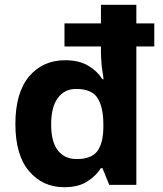

<svg xmlns="http://www.w3.org/2000/svg" viewBox="-20 -780 689 810"><path d="M251 9.8Q160.2 9.8 102.5 -58.1Q44.9 -126 44.9 -256.8Q44.9 -388.7 103 -458Q161.1 -525.9 254.9 -525.9Q313.5 -525.9 352.1 -502.9Q390.1 -480.5 412.1 -445.8H417Q414.1 -461.9 409.2 -500.5Q405.8 -540 405.8 -559.1V-584H252V-681.2H405.8V-759.8H555.2V-681.2H630.9V-584H555.2V0H440.9L412.1 -70.8H405.8Q383.8 -36.1 346.7 -13.7Q310.1 9.8 251 9.8ZM303.2 -108.9Q364.7 -108.9 390.1 -141.6Q415.5 -175.8 416 -242.2V-255.9Q416 -327.1 391.6 -366.2Q367.7 -404.8 300.8 -404.8Q252 -404.8 223.6 -366.2Q195.8 -328.1 195.8 -254.9Q195.8 -181.2 224.1 -145.5Q252.9 -108.9 303.2 -108.9Z"/></svg>

Font: Droid Sans Thai
Style: Bold
Weight: 700
Designer: Steve Matteson
Foundry: Ascender Corporation
Version: Version 1.00